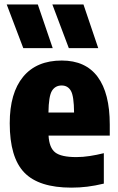

<svg xmlns="http://www.w3.org/2000/svg" viewBox="-20 -828 529 858"><path d="M299 10.5Q153.5 10.5 88.5 -57Q23.5 -124.5 23.5 -277Q23.5 -412.5 83.5 -485Q143.5 -557.5 256 -557.5Q362.5 -557.5 416.5 -484.5Q470.5 -411.5 470.5 -271.5V-222H197Q200 -167.5 226.8 -146.8Q253.5 -126 321 -126Q350.5 -126 381.2 -130.8Q412 -135.5 444 -143.5V-7.5Q404.5 2 370.2 6.2Q336 10.5 299 10.5ZM255.5 -446Q227 -446 212.2 -422.2Q197.5 -398.5 196.5 -325H311Q310.5 -398.5 296.8 -422.2Q283 -446 255.5 -446ZM287.5 -613 214 -808H353L419 -613ZM84 -613 10 -808H149L215.5 -613Z"/></svg>

Font: Encode Sans Cnd XBd
Style: Regular
Weight: 800
Width: 3
Designer: Multiple Designers
Foundry: Impallari Type
Version: Version 3.002; ttfautohint (v1.8.3) -l 8 -r 50 -G 200 -x 14 